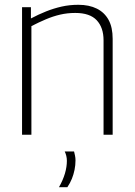

<svg xmlns="http://www.w3.org/2000/svg" viewBox="-20 -562 562 801"><path d="M72 0V-532H109V-485Q141 -502 172.5 -514.5Q204 -527 237 -534.5Q270 -542 307 -542Q352 -542 384 -526Q416 -510 433 -479Q450 -448 450 -400V0H412V-394Q412 -447 383.5 -477.5Q355 -508 294 -508Q261 -508 231 -501Q201 -494 171.5 -481.5Q142 -469 111 -453V0ZM226 219Q243 189 251 161.5Q259 134 259 109Q259 98 256.5 88Q254 78 250 70H289Q291 78 293 87.5Q295 97 295 107Q295 127 291 146.5Q287 166 280 183.5Q273 201 261 219Z"/></svg>

Font: Georama ExtraCondensed Thin ExtraLight
Style: Regular
Weight: 250
Version: Version 1.001